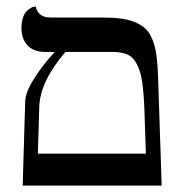

<svg xmlns="http://www.w3.org/2000/svg" viewBox="-20 -579 567 599"><path d="M184.1 -417Q105 -324.7 102.5 -245.6L98.1 -99.6H435.1L430.7 -231.4Q428.7 -289.1 423.6 -323.2Q418.5 -357.4 406.7 -379.4Q395 -401.4 377 -409.2Q358.9 -417 329.6 -417ZM50.8 0 58.6 -263.2Q59.6 -292 87.6 -335.7Q115.7 -379.4 150.9 -417H119.6Q85 -417 65.9 -437.5Q46.9 -458 46.9 -490.2Q46.9 -509.3 51.5 -523.4Q56.2 -537.6 62.7 -543.9Q69.3 -550.3 75.7 -554Q82 -557.6 86.9 -558.1L91.3 -558.6Q99.1 -524.4 137.7 -524.4H293.9Q331.5 -524.4 357.7 -521Q383.8 -517.6 404.1 -508.5Q424.3 -499.5 436.5 -486.8Q448.7 -474.1 456.8 -452.4Q464.8 -430.7 468.3 -404.8Q471.7 -378.9 473.1 -340.8L484.4 0Z"/></svg>

Font: Libertinage
Style: b
Weight: 400
Designer: OSP
Foundry: OSP
Version: Version 1.0; 2008; OFL relea